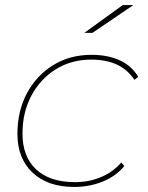

<svg xmlns="http://www.w3.org/2000/svg" viewBox="-20 -737 585 760"><path d="M274 3Q169 3 109 -53.5Q49 -110 49 -207Q49 -298 87 -368.5Q125 -439 191 -479.5Q257 -520 342 -520Q407 -520 454.5 -498Q502 -476 527 -433L512 -421Q460 -501 341 -501Q262 -501 200.5 -462.5Q139 -424 104 -358Q69 -292 69 -208Q69 -117 123 -66.5Q177 -16 277 -16Q333 -16 381 -36.5Q429 -57 460 -94L472 -80Q440 -40 387 -18.5Q334 3 274 3ZM314 -607 466 -717H508L346 -607Z"/></svg>

Font: Montserrat Thin
Style: Italic
Weight: 100
Italic angle: -11.3°
Designer: Julieta Ulanovsky
Foundry: Julieta Ulanovsky
Version: Version 9.000; ttfautohint (v1.8.4.7-5d5b)